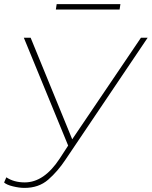

<svg xmlns="http://www.w3.org/2000/svg" viewBox="-26 -892 729 922"><path d="M92.8 -16.1Q185.5 -16.1 260.3 -129.9L301.3 -192.9L88.4 -710.9H121.1L320.8 -223.1L650.9 -710.9H683.1L288.6 -125.5Q251.5 -69.3 205.6 -29.3Q159.7 10.7 90.8 10.3Q66.4 10.3 36.1 2.9Q5.9 -4.4 -6.3 -15.6L4.4 -40.5Q41 -16.1 92.8 -16.1ZM548.3 -846.2H242.2L246.1 -872.1H552.2Z"/></svg>

Font: Roboto-ThinItalic
Style: Italic
Weight: 250
Italic angle: -12°
Designer: Google
Version: Version 1.100141; 2013; ttfautohint (v0.94.14-c901) -l 8 -r 